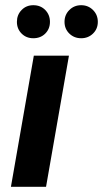

<svg xmlns="http://www.w3.org/2000/svg" viewBox="-20 -718 396 738"><path d="M22 0 110 -504H245L157 0ZM108 -571Q81 -571 63 -589Q45 -607 45 -634Q45 -661 63 -679.5Q81 -698 108 -698Q136 -698 154 -679.5Q172 -661 172 -634Q172 -607 154 -589Q136 -571 108 -571ZM292 -571Q265 -571 246.5 -589Q228 -607 228 -634Q228 -661 246.5 -679.5Q265 -698 292 -698Q319 -698 337.5 -679.5Q356 -661 356 -634Q356 -607 337.5 -589Q319 -571 292 -571Z"/></svg>

Font: DM Sans
Style: Bold Italic
Weight: 700
Italic angle: -10°
Designer: Colophon Foundry, Jonny Pinhorn
Foundry: Colophon Foundry
Version: Version 4.004;gftools[0.9.30]